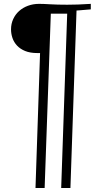

<svg xmlns="http://www.w3.org/2000/svg" viewBox="-20 -699 516 985"><path d="M341.3 265.6H293.9L324.7 -628.9H240.7L209 265.6H162.1L185.5 -426.8H171.9Q134.8 -426.8 109.1 -437.3Q83.5 -447.8 67.4 -465.1Q51.3 -482.4 43.9 -504.2Q36.6 -525.9 36.6 -548.3Q36.6 -576.7 47.6 -600.8Q58.6 -625 77.9 -642.3Q97.2 -659.7 123.5 -669.4Q149.9 -679.2 180.7 -679.2Q202.6 -679.2 237.8 -677Q272.9 -674.8 324.7 -674.8Q350.6 -674.8 380.4 -675.8Q410.2 -676.8 445.8 -679.2V-650.9Q434.6 -649.9 425 -649.2Q415.5 -648.4 406.7 -647.7Q397.9 -647 389.6 -646.2Q381.3 -645.5 372.6 -645Z"/></svg>

Font: Simonetta
Style: Italic
Weight: 400
Italic angle: -2°
Designer: Gayaneh Bagdasaryan
Foundry: BrownFox
Version: Version 1.001